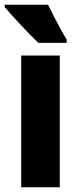

<svg xmlns="http://www.w3.org/2000/svg" viewBox="-38 -786 323 806"><path d="M213 0H51V-553H213ZM164 -766Q173 -747 188 -717.5Q203 -688 218 -661Q233 -634 242 -620V-606H123Q111 -617 91.5 -637Q72 -657 50.5 -680Q29 -703 10.5 -723.5Q-8 -744 -18 -756V-766Z"/></svg>

Font: Noto Sans Lao UI ExtCond Blk
Style: Regular
Weight: 900
Width: 2
Designer: Monotype Design Team
Foundry: Monotype Imaging Inc.
Version: Version 2.000; ttfautohint (v1.8.4.7-5d5b)